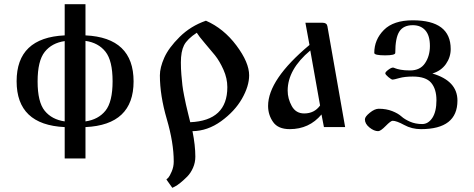

<svg xmlns="http://www.w3.org/2000/svg" viewBox="-20 -609 2273 920"><path d="M389.6 -588.9H290V-439.5C136.4 -432.3 59.6 -359 59.6 -219.7C59.6 -80.4 136.4 -7.2 290 0V150.4H389.6V0C543.3 -7.2 620.1 -80.1 620.1 -218.8C620.1 -358.7 543.3 -432.3 389.6 -439.5ZM389.6 -413.1C430.7 -407.2 462.6 -390 485.4 -361.3C508.1 -332.7 519.5 -285.5 519.5 -219.7C519.5 -154 508.1 -106.9 485.4 -78.6C462.6 -50.3 430.7 -33.2 389.6 -27.3ZM290 -27.3C249 -33.2 217.1 -50.1 194.3 -78.1C171.5 -106.1 160.2 -153 160.2 -218.8C160.2 -284.5 171.5 -331.7 194.3 -360.4C217.1 -389 249 -406.2 290 -412.1Z M902.3 19.5C950.5 18.9 996.3 2.9 1039.6 -28.3C1082.8 -59.6 1116 -95.4 1139.2 -135.7C1162.3 -176.1 1173.8 -213.5 1173.8 -248C1173.8 -289.1 1153.5 -336.8 1112.8 -391.1C1072.1 -445.5 1023.4 -485 966.8 -509.8C918 -492.8 876 -467 840.8 -432.1C805.7 -397.3 781.1 -364.1 767.1 -332.5C753.1 -300.9 746.1 -272.8 746.1 -248C746.1 -183.6 757.2 -113.6 779.3 -38.1C801.4 37.4 812.5 105.1 812.5 165C812.5 182 809.2 197.9 802.7 212.9C796.2 227.9 791 237.5 787.1 241.7C783.2 245.9 779.9 249 777.3 251L805.7 291L817.4 285.2C825.2 281.2 834.3 275.1 844.7 266.6C855.1 258.1 865.9 248.4 877 237.3C888 226.2 897.3 212.2 904.8 195.3C912.3 178.4 916 160.5 916 141.6C916 105.8 911.5 65.1 902.3 19.5ZM891.6 -23.4C890.3 -28.6 887 -41.8 881.8 -63C876.6 -84.1 873 -99.1 871.1 -107.9C869.1 -116.7 866.2 -130.9 862.3 -150.4C858.4 -169.9 855.6 -186.7 854 -200.7C852.4 -214.7 850.7 -231.4 849.1 -251C847.5 -270.5 846.7 -290 846.7 -309.6C846.7 -344.7 851.7 -372.2 861.8 -392.1C871.9 -411.9 892.3 -432 922.9 -452.1C929.4 -441.1 941.9 -424.8 960.4 -403.3C979 -381.8 995.6 -362 1010.3 -343.8C1024.9 -325.5 1038.4 -302.6 1050.8 -274.9C1063.2 -247.2 1069.3 -219.4 1069.3 -191.4C1069.3 -84.6 1010.1 -28.6 891.6 -23.4Z M1548.8 -483.4C1546.9 -494.5 1539.1 -500 1525.4 -500H1443.4L1462.9 -393.6C1330.7 -282.9 1264.6 -185.5 1264.6 -101.6C1264.6 -72.9 1272.6 -47.2 1288.6 -24.4C1304.5 -1.6 1331.1 9.8 1368.2 9.8C1430.7 9.8 1481.4 -13.7 1520.5 -60.5L1532.2 0H1633.8ZM1513.7 -103.5C1495.4 -78.1 1470.1 -65.4 1437.5 -65.4C1410.8 -65.4 1391 -77.3 1377.9 -101.1C1364.9 -124.8 1358.4 -149.4 1358.4 -174.8C1358.4 -242.5 1394.5 -306.6 1466.8 -367.2Z M1958 -242.2C1999.7 -242.2 2029 -232.3 2045.9 -212.4C2062.8 -192.5 2071.3 -164.7 2071.3 -128.9C2071.3 -92.4 2064.8 -64.3 2051.8 -44.4C2038.7 -24.6 2022.5 -14.6 2002.9 -14.6C1981.4 -14.6 1962.1 -18.4 1944.8 -25.9C1927.6 -33.4 1913.7 -41.8 1903.3 -51.3C1892.9 -60.7 1878.3 -69.2 1859.4 -76.7C1840.5 -84.1 1819 -87.9 1794.9 -87.9C1781.9 -87.9 1767.6 -81.5 1752 -68.8C1736.3 -56.2 1728.5 -45.6 1728.5 -37.1C1728.5 -22.8 1735.8 -9.8 1750.5 2C1765.1 13.7 1779 19.5 1792 19.5C1799.8 19.5 1811.8 11.2 1828.1 -5.4C1844.4 -22 1855.5 -30.3 1861.3 -30.3C1873.7 -30.3 1892.1 -23.6 1916.5 -10.3C1940.9 3.1 1967.8 9.8 1997.1 9.8C2113.6 9.8 2171.9 -35.8 2171.9 -127C2171.9 -190.1 2131.8 -233.4 2051.8 -256.8C2079.8 -265.3 2101.4 -280.4 2116.7 -302.2C2132 -324.1 2139.6 -348 2139.6 -374C2139.6 -465.8 2079.1 -511.7 1958 -511.7C1896.2 -511.7 1849.9 -496.3 1819.3 -465.3C1788.7 -434.4 1773.4 -397.8 1773.4 -355.5C1773.4 -347.7 1790.7 -343.8 1825.2 -343.8C1857.7 -343.8 1874 -347.7 1874 -355.5C1874 -403.6 1880.5 -437.8 1893.6 -458C1906.6 -478.2 1928.1 -488.3 1958 -488.3C1983.4 -488.3 2003.4 -480 2018.1 -463.4C2032.7 -446.8 2040 -421.9 2040 -388.7C2040 -356.8 2032.2 -329.3 2016.6 -306.2C2001 -283 1977.2 -271.5 1945.3 -271.5C1927.1 -271.5 1911.9 -272.6 1899.9 -274.9C1887.9 -277.2 1879.2 -279.5 1874 -281.7C1868.8 -284 1865.2 -285.2 1863.3 -285.2C1857.4 -285.2 1849.8 -281.6 1840.3 -274.4C1830.9 -267.3 1826.2 -261.7 1826.2 -257.8C1826.2 -253.9 1831.1 -247.9 1840.8 -239.7C1850.6 -231.6 1857.4 -227.5 1861.3 -227.5C1865.2 -227.5 1875.8 -230 1893.1 -234.9C1910.3 -239.7 1932 -242.2 1958 -242.2Z"/></svg>

Font: TriodPostnaja
Style: Medium
Weight: 500
Version: 20110805; ttfautohint (v0.96) -l 8 -r 50 -G 200 -x 14 -w "G"